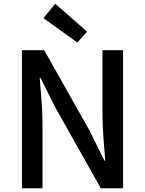

<svg xmlns="http://www.w3.org/2000/svg" viewBox="-20 -1005 774 1025"><path d="M97 0H207V-347C207 -427 198 -512 192 -588H197L274 -434L518 0H637V-737H527V-393C527 -313 536 -224 542 -148H537L460 -304L216 -737H97ZM393 -778 445 -836 275 -985 212 -908Z"/></svg>

Font: Noto Sans HK Medium
Style: Regular
Weight: 500
Designer: Ryoko NISHIZUKA 西塚涼子 (kana, bopomofo & ideographs); Paul D. Hunt (Latin, Greek & Cyrillic); Sandoll Communications 산돌커뮤니
Foundry: Adobe
Version: Version 2.002;hotconv 1.0.116;makeotfexe 2.5.65601